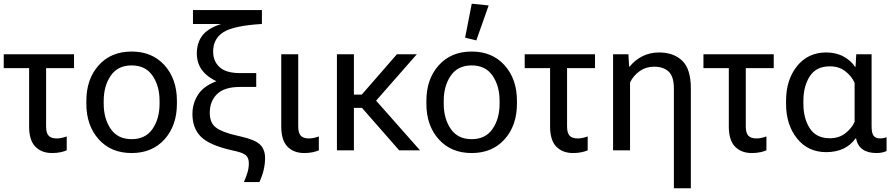

<svg xmlns="http://www.w3.org/2000/svg" viewBox="-20 -804 4787 1027"><path d="M0 -439.5H376V-513.7H0ZM258.8 14.6Q283.2 14.6 303.7 10.3Q324.2 5.9 336.9 0V-74.2Q323.2 -69.3 310.1 -66.4Q296.9 -63.5 283.2 -63.5Q253.9 -63.5 240.2 -78.1Q226.6 -92.8 226.6 -127V-474.1H135.7V-127Q135.7 -53.7 169.2 -19.5Q202.6 14.6 258.8 14.6Z M441.9 -249Q441.9 -132.8 507.8 -59.1Q573.7 14.6 684.1 14.6Q794.4 14.6 860.4 -59.1Q926.3 -132.8 926.3 -249V-264.6Q926.3 -380.9 860.4 -454.6Q794.4 -528.3 684.1 -528.3Q573.7 -528.3 507.8 -454.6Q441.9 -380.9 441.9 -264.6ZM534.7 -264.6Q534.7 -344.2 572.3 -399.2Q609.9 -454.1 684.1 -454.1Q758.3 -454.1 795.9 -399.2Q833.5 -344.2 833.5 -264.6V-249Q833.5 -169.4 795.9 -114.5Q758.3 -59.6 684.1 -59.6Q609.9 -59.6 572.3 -114.5Q534.7 -169.4 534.7 -249Z M1284.7 169.9H1367.7Q1383.3 135.7 1390.6 103.8Q1397.9 71.8 1397.9 41Q1397.9 -2.9 1372.3 -29.3Q1346.7 -55.7 1271 -73.2L1241.2 -80.1Q1169.4 -96.7 1135.7 -121.3Q1102.1 -146 1102.1 -200.7Q1102.1 -262.7 1141.1 -300.8Q1180.2 -338.9 1262.7 -338.9H1350.6V-413.1H1262.7Q1189.5 -413.1 1154.8 -444.6Q1120.1 -476.1 1120.1 -528.3Q1120.1 -596.2 1174.1 -631.3Q1228 -666.5 1380.9 -675.8V-750H1012.2V-675.8H1178.7V-680.2Q1101.1 -659.2 1066.9 -619.4Q1032.7 -579.6 1032.7 -516.6Q1033.7 -461.4 1064.7 -423.8Q1095.7 -386.2 1152.3 -362.8V-374.5Q1073.2 -348.6 1041.3 -300.5Q1009.3 -252.4 1009.3 -194.3Q1009.3 -118.2 1054.4 -73Q1099.6 -27.8 1216.8 -1L1240.2 4.4Q1281.2 13.7 1296.1 27.3Q1311 41 1311 69.8Q1311 95.2 1303.5 119.6Q1295.9 144 1284.7 169.9Z M1607.4 14.6Q1631.8 14.6 1652.3 10.3Q1672.9 5.9 1685.5 0V-74.2Q1671.9 -69.3 1658.7 -66.4Q1645.5 -63.5 1631.8 -63.5Q1602.5 -63.5 1588.9 -78.1Q1575.2 -92.8 1575.2 -127V-513.7H1484.4V-127Q1484.4 -53.7 1517.8 -19.5Q1551.3 14.6 1607.4 14.6Z M1782.2 0H1873V-227.1H1916L2115.2 0H2226.6L1991.7 -265.6L2209.5 -513.7H2103L1915 -297.9H1873V-513.7H1782.2Z M2260.7 -249Q2260.7 -132.8 2326.7 -59.1Q2392.6 14.6 2502.9 14.6Q2613.3 14.6 2679.2 -59.1Q2745.1 -132.8 2745.1 -249V-264.6Q2745.1 -380.9 2679.2 -454.6Q2613.3 -528.3 2502.9 -528.3Q2392.6 -528.3 2326.7 -454.6Q2260.7 -380.9 2260.7 -264.6ZM2353.5 -264.6Q2353.5 -344.2 2391.1 -399.2Q2428.7 -454.1 2502.9 -454.1Q2577.1 -454.1 2614.7 -399.2Q2652.3 -344.2 2652.3 -264.6V-249Q2652.3 -169.4 2614.7 -114.5Q2577.1 -59.6 2502.9 -59.6Q2428.7 -59.6 2391.1 -114.5Q2353.5 -169.4 2353.5 -249ZM2527.8 -587.9 2593.8 -774.9 2503.4 -784.2 2467.8 -602.5Z M2786.6 -439.5H3162.6V-513.7H2786.6ZM3045.4 14.6Q3069.8 14.6 3090.3 10.3Q3110.8 5.9 3123.5 0V-74.2Q3109.9 -69.3 3096.7 -66.4Q3083.5 -63.5 3069.8 -63.5Q3040.5 -63.5 3026.9 -78.1Q3013.2 -92.8 3013.2 -127V-474.1H2922.4V-127Q2922.4 -53.7 2955.8 -19.5Q2989.3 14.6 3045.4 14.6Z M3584.5 203.1H3675.3V-331.5Q3675.3 -435.1 3629.2 -479.2Q3583 -523.4 3505.4 -523.4Q3456.5 -523.4 3416.3 -503.2Q3376 -482.9 3348.1 -447.8H3345.2L3341.3 -513.7H3259.3V0H3350.1V-363.3Q3368.7 -400.4 3401.9 -423.8Q3435.1 -447.3 3478.5 -447.3Q3529.3 -447.3 3556.9 -420.7Q3584.5 -394 3584.5 -332.5Z M3742.7 -439.5H4118.7V-513.7H3742.7ZM4001.5 14.6Q4025.9 14.6 4046.4 10.3Q4066.9 5.9 4079.6 0V-74.2Q4065.9 -69.3 4052.7 -66.4Q4039.6 -63.5 4025.9 -63.5Q3996.6 -63.5 3982.9 -78.1Q3969.2 -92.8 3969.2 -127V-474.1H3878.4V-127Q3878.4 -53.7 3911.9 -19.5Q3945.3 14.6 4001.5 14.6Z M4399.4 9.8Q4449.7 9.8 4489.5 -8.1Q4529.3 -25.9 4556.2 -63.5H4559.1Q4565.9 -25.9 4593.5 -5.6Q4621.1 14.6 4668.5 14.6Q4685.1 14.6 4699 11.5Q4712.9 8.3 4722.2 3.9V-70.3Q4713.9 -66.9 4704.8 -65.2Q4695.8 -63.5 4688.5 -63.5Q4664.1 -63.5 4653.1 -77.4Q4642.1 -91.3 4642.1 -127.9V-513.7H4560.1L4556.2 -446.8H4553.2Q4534.2 -478 4493.7 -500.7Q4453.1 -523.4 4399.4 -523.4Q4301.8 -523.4 4243.2 -450.2Q4184.6 -377 4184.6 -264.6V-249Q4184.6 -136.7 4243.2 -63.5Q4301.8 9.8 4399.4 9.8ZM4418.9 -64.5Q4345.7 -64.5 4311.5 -117.7Q4277.3 -170.9 4277.3 -249V-264.6Q4277.3 -342.8 4311.5 -396Q4345.7 -449.2 4418.9 -449.2Q4467.8 -449.2 4501.5 -422.9Q4535.2 -396.5 4551.3 -361.3V-152.3Q4536.1 -118.2 4502 -91.3Q4467.8 -64.5 4418.9 -64.5Z"/></svg>

Font: Roboto Flex
Style: Regular
Weight: 400
Designer: Berlow after Robertson
Foundry: Google
Version: Version 3.200;gftools[0.9.32]